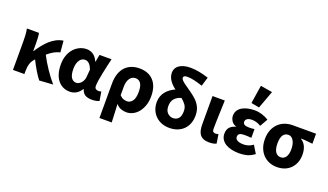

<svg xmlns="http://www.w3.org/2000/svg" viewBox="-84 -1398 3726 2179"><g transform="rotate(20 1778.5 -308.0)"><path d="M386 11Q328 -62 260 -198Q258 -195 253 -190Q226 -161 214.5 -123.5Q203 -86 203 -29V0H65V-344Q65 -373 63 -415Q61 -457 53 -496H199Q204 -472 206 -440.5Q208 -409 208 -374V-281H212Q240 -324 270.5 -362.5Q301 -401 335.5 -431.5Q370 -462 408.5 -482Q447 -502 491 -508L503 -371Q465 -362 431 -343.5Q397 -325 356 -290Q374 -254 398 -214Q422 -174 447.5 -136Q473 -98 500 -62.5Q527 -27 551 0Z M753 12Q708 12 671.5 -5.5Q635 -23 608.5 -56Q582 -89 568 -137Q554 -185 554 -246Q554 -307 572 -356Q590 -405 620.5 -438.5Q651 -472 690.5 -490Q730 -508 773 -508Q815 -508 850.5 -485.5Q886 -463 910 -409H914L930 -496H1075Q1065 -453 1054 -404.5Q1043 -356 1033.5 -309.5Q1024 -263 1017.5 -221.5Q1011 -180 1011 -152Q1011 -127 1024.5 -117Q1038 -107 1059 -107Q1074 -107 1091 -113L1109 -5Q1095 2 1073.5 7Q1052 12 1022 12Q969 12 938.5 -6.5Q908 -25 894 -70H891Q841 12 753 12ZM788 -108Q804 -108 820 -116.5Q836 -125 848.5 -139.5Q861 -154 869 -173.5Q877 -193 878 -215L885 -301Q854 -388 796 -388Q779 -388 762.5 -380Q746 -372 733.5 -354.5Q721 -337 713 -310.5Q705 -284 705 -247Q705 -175 727.5 -141.5Q750 -108 788 -108Z M1174 177V-237Q1174 -307 1192 -358.5Q1210 -410 1242 -443Q1274 -476 1317 -492Q1360 -508 1411 -508Q1520 -508 1581 -442Q1642 -376 1642 -256Q1642 -192 1624.5 -142.5Q1607 -93 1578.5 -58.5Q1550 -24 1513 -6Q1476 12 1437 12Q1405 12 1372 0.5Q1339 -11 1312 -43Q1315 14 1317.5 68Q1320 122 1322 177ZM1402 -108Q1439 -108 1465.5 -142.5Q1492 -177 1492 -254Q1492 -388 1406 -388Q1364 -388 1338 -351Q1312 -314 1312 -251V-148Q1335 -124 1357.5 -116Q1380 -108 1402 -108Z M1955 12Q1907 12 1865 -3.5Q1823 -19 1791.5 -48.5Q1760 -78 1741.5 -120Q1723 -162 1723 -216Q1723 -255 1735 -287Q1747 -319 1768 -344.5Q1789 -370 1816.5 -389.5Q1844 -409 1874 -422Q1853 -437 1834.5 -455Q1816 -473 1801.5 -493.5Q1787 -514 1778.5 -538Q1770 -562 1770 -591Q1770 -615 1781 -637.5Q1792 -660 1814.5 -676.5Q1837 -693 1871 -703Q1905 -713 1952 -713Q2006 -713 2063 -701.5Q2120 -690 2172 -673L2139 -564Q2086 -582 2038 -593Q1990 -604 1952 -604Q1928 -604 1917 -596.5Q1906 -589 1906 -577Q1906 -564 1917.5 -550.5Q1929 -537 1948.5 -522Q1968 -507 1993 -490Q2018 -473 2046 -453Q2079 -429 2106 -405Q2133 -381 2151.5 -354Q2170 -327 2180 -295Q2190 -263 2190 -223Q2190 -170 2174 -127Q2158 -84 2127.5 -53Q2097 -22 2053.5 -5Q2010 12 1955 12ZM1958 -107Q1998 -107 2023 -134.5Q2048 -162 2048 -224Q2048 -267 2026 -298Q2004 -329 1971 -355Q1920 -341 1891 -308Q1862 -275 1862 -218Q1862 -164 1890.5 -135.5Q1919 -107 1958 -107Z M2436 12Q2395 12 2367.5 0Q2340 -12 2324 -33.5Q2308 -55 2301.5 -86Q2295 -117 2295 -155V-496H2443Q2442 -452 2440 -404.5Q2438 -357 2436.5 -310.5Q2435 -264 2434 -222Q2433 -180 2433 -149Q2433 -125 2443.5 -116Q2454 -107 2474 -107Q2480 -107 2489 -108.5Q2498 -110 2506 -113L2523 -4Q2507 3 2487.5 7.5Q2468 12 2436 12Z M2799 12Q2751 12 2708.5 2.5Q2666 -7 2634.5 -26Q2603 -45 2585 -74Q2567 -103 2567 -141Q2567 -192 2592.5 -219.5Q2618 -247 2663 -259V-263Q2625 -275 2606.5 -305.5Q2588 -336 2588 -366Q2588 -403 2605.5 -430Q2623 -457 2652.5 -474Q2682 -491 2720.5 -499.5Q2759 -508 2801 -508Q2846 -508 2890.5 -494.5Q2935 -481 2972 -457L2918 -363Q2868 -396 2809 -396Q2774 -396 2753 -382.5Q2732 -369 2732 -346Q2732 -302 2802 -302Q2818 -302 2836 -303Q2854 -304 2871 -306V-201Q2850 -203 2828 -204Q2806 -205 2786 -205Q2747 -205 2729 -193.5Q2711 -182 2711 -156Q2711 -130 2736.5 -115Q2762 -100 2813 -100Q2837 -100 2866.5 -108Q2896 -116 2925 -138L2982 -45Q2934 -10 2890.5 1Q2847 12 2799 12ZM2737 -573 2771 -793 2914 -769 2835 -555Z M3255 12Q3207 12 3164 -4.5Q3121 -21 3089 -53.5Q3057 -86 3038.5 -133Q3020 -180 3020 -242Q3020 -306 3040.5 -354Q3061 -402 3094.5 -433.5Q3128 -465 3171.5 -480.5Q3215 -496 3262 -496H3545V-375Q3525 -377 3507.5 -379Q3490 -381 3473.5 -382.5Q3457 -384 3440.5 -385Q3424 -386 3405 -386V-382Q3442 -361 3462 -318.5Q3482 -276 3482 -219Q3482 -165 3465 -122.5Q3448 -80 3418 -50Q3388 -20 3346.5 -4Q3305 12 3255 12ZM3257 -107Q3297 -107 3319.5 -140Q3342 -173 3342 -234Q3342 -263 3336.5 -289Q3331 -315 3320 -334.5Q3309 -354 3293.5 -365.5Q3278 -377 3257 -377Q3217 -377 3194 -345.5Q3171 -314 3171 -242Q3171 -177 3194 -142Q3217 -107 3257 -107Z"/></g></svg>

Font: Giro Regular
Style: Bold
Weight: 700
Designer: Paul D. Hunt
Foundry: Adobe Systems Incorporated
Version: Version 1.000;PS 1.0;hotconv 1.0.88;makeotf.lib2.5.647800